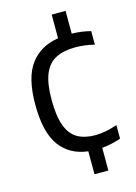

<svg xmlns="http://www.w3.org/2000/svg" viewBox="-119 -725 642 909"><g transform="rotate(-15 202.0 -271.0)"><path d="M228 120V7.5Q138.5 -3 90.5 -69Q42.5 -135 42.5 -271Q42.5 -401.5 90.2 -466.8Q138 -532 228 -546.5V-662.5H296V-551Q319 -550.5 342.5 -547.5Q366 -544.5 388.5 -538.5V-472Q364 -478.5 340.5 -481.2Q317 -484 296 -484Q237.5 -484 199.2 -464.2Q161 -444.5 142 -398.5Q123 -352.5 123 -273Q123 -192 140.8 -144.8Q158.5 -97.5 193.5 -77.5Q228.5 -57.5 279.5 -57.5Q303 -57.5 329.5 -62.2Q356 -67 388.5 -78V-11.5Q343 4.5 296 8.5V120Z"/></g></svg>

Font: Encode Sans SemiCondensed SemiCondensed
Style: Regular
Weight: 400
Width: 4
Designer: Multiple Designers
Foundry: Impallari Type
Version: Version 3.000; ttfautohint (v1.8.3) -l 8 -r 50 -G 200 -x 14 